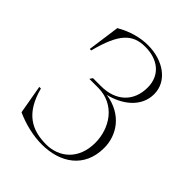

<svg xmlns="http://www.w3.org/2000/svg" viewBox="-200 -803 931 931"><g transform="rotate(45 266.0 -337.5)"><path d="M246 15C371 15 472 -51 472 -187C472 -274 417 -360 299 -378C379 -397 459 -452 459 -543C459 -631 375 -690 270 -690C218 -690 161 -675 106 -643L83 -477H93C132 -628 179 -675 266 -675C350 -675 414 -630 414 -543C414 -449 352 -388 249 -388H194L184 -373H244C362 -373 424 -272 424 -174C424 -58 347 0 261 0C163 0 87 -38 51 -174H40L66 -26C126 1 189 15 246 15Z"/></g></svg>

Font: Sprat Condensed Thin
Style: Regular
Weight: 100
Width: 3
Designer: Ethan Nakache
Foundry: Collletttivo
Version: Version 2.000;Glyphs 3.2 (3217)